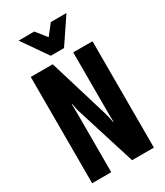

<svg xmlns="http://www.w3.org/2000/svg" viewBox="-226 -1021 957 1112"><g transform="rotate(-30 253.0 -464.5)"><path d="M47.9 0H175.8V-386.2Q175.8 -398.4 175.5 -420.4Q175.3 -442.4 174.8 -456.5H177.2Q179.7 -442.4 183.8 -422.1Q188 -401.9 192.4 -391.1L314.9 0H460.9V-710.9L332 -711.4V-315.9Q332 -304.2 332.3 -282.5Q332.5 -260.7 333 -246.6H330.6Q328.1 -261.2 323.2 -282.7Q318.4 -304.2 314.9 -314.5L194.8 -710.9H47.9ZM209.5 -759.3H298.3L412.1 -928.2H307.6L252.9 -858.4L196.8 -928.7L92.3 -928.2Z"/></g></svg>

Font: Roboto Flex
Style: wght 700 wdth 25 opsz 34 GRAD 0.00 slnt 0.00 XTRA 468 XOPQ 96 YOPQ 79 YTLC 514 YTUC 712 YTAS 750 YTDE -203.00 YTFI 738
Weight: 700
Width: 1
Designer: Berlow after Robertson
Foundry: Google
Version: Version 3.100